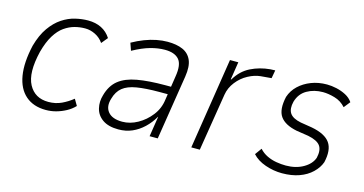

<svg xmlns="http://www.w3.org/2000/svg" viewBox="-60 -747 1900 1001"><g transform="rotate(15 890.0 -246.5)"><path d="M221 8Q154 8 112 -28.5Q70 -65 58.5 -133.5Q47 -202 69 -298Q86 -359 114 -398.5Q142 -438 176 -460.5Q210 -483 246 -491.5Q282 -500 315 -500Q356 -500 387 -484.5Q418 -469 438 -438L410 -404Q393 -429 366 -442.5Q339 -456 311 -456Q282 -456 254 -448.5Q226 -441 199.5 -422.5Q173 -404 151 -368.5Q129 -333 114 -277Q85 -157 117.5 -96.5Q150 -36 223 -36Q262 -36 294 -51Q326 -66 353 -88L373 -54Q354 -34 329 -20.5Q304 -7 277 0.5Q250 8 221 8Z M613 8Q559 8 527.5 -14Q496 -36 487.5 -71.5Q479 -107 490 -143Q505 -198 541.5 -227Q578 -256 639.5 -267Q701 -278 790 -278H832L825 -236H769Q696 -236 648 -228Q600 -220 573.5 -198.5Q547 -177 536 -137Q522 -92 545 -64Q568 -36 622 -36Q664 -36 704.5 -58.5Q745 -81 774.5 -119Q804 -157 810 -205L830 -336Q841 -402 817.5 -429Q794 -456 741 -456Q704 -456 663 -444.5Q622 -433 571 -405L557 -445Q589 -463 621.5 -475.5Q654 -488 685 -494Q716 -500 744 -500Q793 -500 826 -485.5Q859 -471 873.5 -438Q888 -405 879 -348L824 0H780L797 -109H796Q776 -74 748 -47.5Q720 -21 686.5 -6.5Q653 8 613 8Z M1005 0 1082 -492H1127L1112 -396H1115Q1145 -447 1193 -471Q1241 -495 1298 -500L1324 -501L1316 -457L1258 -452Q1226 -449 1191.5 -430.5Q1157 -412 1132 -380Q1107 -348 1101 -310L1051 0Z M1496 8Q1450 8 1405.5 -7.5Q1361 -23 1335 -52L1361 -88Q1379 -68 1403 -56.5Q1427 -45 1453.5 -40.5Q1480 -36 1505 -36Q1559 -36 1599 -59Q1639 -82 1651 -117Q1661 -160 1644.5 -183Q1628 -206 1578 -216L1513 -226Q1448 -239 1423 -274.5Q1398 -310 1414 -382Q1426 -418 1453.5 -444Q1481 -470 1519.5 -485Q1558 -500 1604 -500Q1629 -500 1656 -494Q1683 -488 1707 -475.5Q1731 -463 1745 -442L1718 -408Q1693 -436 1658 -446Q1623 -456 1594 -456Q1546 -456 1508.5 -434.5Q1471 -413 1458 -368Q1448 -328 1463 -305Q1478 -282 1523 -273L1585 -263Q1659 -249 1685 -211.5Q1711 -174 1695 -105Q1684 -74 1656.5 -47.5Q1629 -21 1588.5 -6.5Q1548 8 1496 8Z"/></g></svg>

Font: Nunito Sans 7pt Condensed ExtraLight
Style: Italic
Weight: 250
Width: 3
Italic angle: -9°
Designer: Vernon Adams
Foundry: Vernon Adams
Version: Version 3.101;gftools[0.9.27]